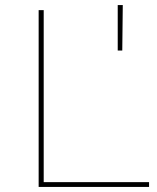

<svg xmlns="http://www.w3.org/2000/svg" viewBox="-20 -740 620 760"><path d="M133 0V-700H153V-19H570V0ZM446 -540V-720H466L464 -540Z"/></svg>

Font: Montserrat Thin
Style: Regular
Weight: 100
Designer: Julieta Ulanovsky
Foundry: Julieta Ulanovsky
Version: Version 9.000